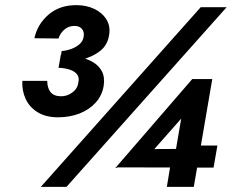

<svg xmlns="http://www.w3.org/2000/svg" viewBox="-20 -728 903 748"><path d="M762 -700 139 0H239L863 -700ZM214 -484Q257 -486 298.5 -496Q340 -506 369.5 -529Q399 -552 405 -591Q411 -625 395 -651.5Q379 -678 348 -693Q317 -708 277 -708Q212 -708 169 -671Q126 -634 114 -579L208 -578Q214 -598 230.5 -612.5Q247 -627 270 -627Q290 -627 299.5 -615Q309 -603 306 -586Q304 -569 291 -557Q278 -545 259.5 -538Q241 -531 220 -529ZM206 -271Q251 -271 289 -285.5Q327 -300 352.5 -328Q378 -356 384 -394Q389 -428 376.5 -451Q364 -474 339.5 -487.5Q315 -501 283 -507.5Q251 -514 217 -515L208 -464Q232 -463 251 -457Q270 -451 280 -438.5Q290 -426 285 -406Q282 -382 261 -367Q240 -352 215 -353Q188 -354 176 -370.5Q164 -387 164 -413H67Q65 -375 80 -342.5Q95 -310 127 -290.5Q159 -271 206 -271ZM433 -76 812 -75 827 -161H718L705 -148L525 -147ZM544 -105 686 -266 658 -103 646 -97 630 0H735L807 -420H729L429 -73Z"/></svg>

Font: Jost
Style: Bold Italic
Weight: 700
Italic angle: -5°
Version: Version 3.710